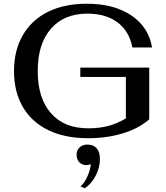

<svg xmlns="http://www.w3.org/2000/svg" viewBox="-20 -730 888 1028"><path d="M55 -349Q55 -460 102 -541.5Q149 -623 236.5 -666.5Q324 -710 445 -710Q590 -710 683 -647.5Q776 -585 794 -476H689Q672 -563 609.5 -610Q547 -657 448 -657Q323 -657 252.5 -576Q182 -495 182 -350Q182 -204 253 -123.5Q324 -43 452 -43Q511 -43 559 -55.5Q607 -68 654 -96V-318H410V-368H779V-91Q723 -42 637.5 -16Q552 10 451 10Q328 10 239 -33Q150 -76 102.5 -157Q55 -238 55 -349ZM411 268Q432 250 448 214.5Q464 179 466 149Q454 154 442 154Q419 154 404.5 138.5Q390 123 390 98Q390 75 406 59.5Q422 44 447 44Q480 44 497.5 64Q515 84 515 122Q515 167 492 211Q469 255 434 278Z"/></svg>

Font: Fahkwang Medium
Style: Regular
Weight: 500
Version: Version 1.000; ttfautohint (v1.6)